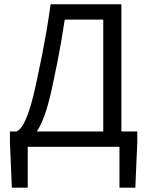

<svg xmlns="http://www.w3.org/2000/svg" viewBox="-20 -676 678 884"><path d="M107.7 0V188H34.6L25.7 -20.8V-70.7H612.1V-20.8L603.1 188H530V0ZM455.4 -31V-585.6H278.1Q269.6 -529.2 261.6 -483.6Q253.6 -438 244.9 -393.2Q236.1 -348.3 224.1 -292.2Q209.2 -220.3 193.6 -170.4Q178 -120.6 160.6 -89.2Q143.2 -57.9 123.7 -41.9Q104.1 -25.9 80.2 -22.1L55.7 -70.7Q70.1 -76.3 84.5 -98.9Q98.9 -121.4 115.2 -170.6Q131.5 -219.8 149.7 -306.6Q163.9 -372 174.2 -424.7Q184.5 -477.5 193.8 -531.7Q203.1 -585.9 213.1 -656.3H538.9V-31Z"/></svg>

Font: Source Sans Variable
Style: Regular
Weight: 200
Designer: Paul D. Hunt
Foundry: Adobe Systems Incorporated
Version: Version 3.006;hotconv 1.0.111;makeotfexe 2.5.65597